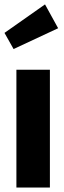

<svg xmlns="http://www.w3.org/2000/svg" viewBox="-29 -845 289 865"><path d="M173.8 -825.2 232.9 -717.8 32.2 -624 -8.8 -696.8ZM195.8 -530.8V0H44.9V-530.8Z"/></svg>

Font: Fira Sans Compressed
Style: Bold
Weight: 700
Width: 1
Designer: Carrois Corporate & Edenspiekermann AG
Foundry: Carrois Corporate GbR & Edenspiekermann AG
Version: Version 4.203;PS 004.203;hotconv 1.0.88;makeotf.lib2.5.64775